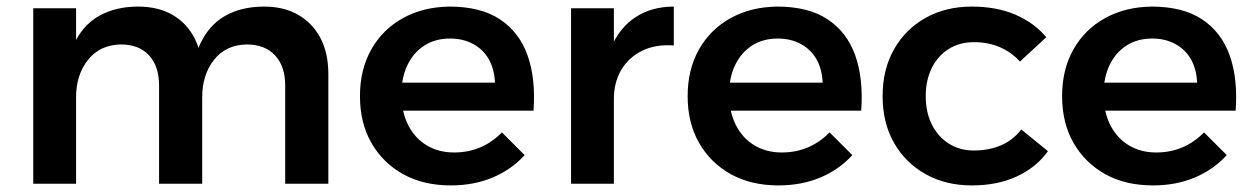

<svg xmlns="http://www.w3.org/2000/svg" viewBox="-20 -558 3805 583"><path d="M463 -298Q463 -357 432.5 -390Q402 -423 347 -423Q284 -422 247.5 -376.5Q211 -331 211 -263H176Q176 -360 203 -420.5Q230 -481 280.5 -509.5Q331 -538 399 -538Q460 -538 503.5 -513Q547 -488 570.5 -442.5Q594 -397 594 -333V0H463ZM846 -298Q846 -357 815 -390Q784 -423 729 -423Q666 -422 630 -376.5Q594 -331 594 -263H559Q559 -360 586 -420.5Q613 -481 663 -509.5Q713 -538 782 -538Q842 -538 885.5 -513Q929 -488 953 -442.5Q977 -397 977 -333V0H846ZM81 -533H211V0H81Z M1483 -307Q1481 -349 1464 -378.5Q1447 -408 1416.5 -424.5Q1386 -441 1347 -441Q1302 -441 1269 -420Q1236 -399 1217.5 -361Q1199 -323 1199 -273Q1199 -218 1219.5 -178Q1240 -138 1276 -116.5Q1312 -95 1359 -95Q1444 -95 1504 -156L1573 -87Q1533 -43 1476 -19Q1419 5 1349 5Q1265 5 1203.5 -29.5Q1142 -64 1107.5 -124.5Q1073 -185 1073 -266Q1073 -347 1107.5 -408Q1142 -469 1203.5 -503Q1265 -537 1345 -538Q1440 -538 1498.5 -499Q1557 -460 1582 -389.5Q1607 -319 1600 -222H1180V-307Z M2026 -420Q1970 -424 1929 -403.5Q1888 -383 1866 -345Q1844 -307 1844 -258L1809 -262Q1809 -351 1835 -412.5Q1861 -474 1910 -506Q1959 -538 2026 -538ZM1714 -533H1844V0H1714Z M2478 -307Q2476 -349 2459 -378.5Q2442 -408 2411.5 -424.5Q2381 -441 2342 -441Q2297 -441 2264 -420Q2231 -399 2212.5 -361Q2194 -323 2194 -273Q2194 -218 2214.5 -178Q2235 -138 2271 -116.5Q2307 -95 2354 -95Q2439 -95 2499 -156L2568 -87Q2528 -43 2471 -19Q2414 5 2344 5Q2260 5 2198.5 -29.5Q2137 -64 2102.5 -124.5Q2068 -185 2068 -266Q2068 -347 2102.5 -408Q2137 -469 2198.5 -503Q2260 -537 2340 -538Q2435 -538 2493.5 -499Q2552 -460 2577 -389.5Q2602 -319 2595 -222H2175V-307Z M3077 -371Q3052 -399 3016.5 -414.5Q2981 -430 2937 -430Q2894 -430 2861 -409.5Q2828 -389 2809.5 -352Q2791 -315 2791 -266Q2791 -217 2809.5 -180Q2828 -143 2861 -122Q2894 -101 2937 -101Q2983 -101 3020 -117Q3057 -133 3081 -165L3162 -99Q3127 -50 3068 -22.5Q3009 5 2931 5Q2851 5 2790 -29.5Q2729 -64 2694.5 -124.5Q2660 -185 2660 -266Q2660 -347 2694.5 -408Q2729 -469 2790 -503.5Q2851 -538 2931 -538Q3006 -538 3063 -513.5Q3120 -489 3157 -445Z M3615 -307Q3613 -349 3596 -378.5Q3579 -408 3548.5 -424.5Q3518 -441 3479 -441Q3434 -441 3401 -420Q3368 -399 3349.5 -361Q3331 -323 3331 -273Q3331 -218 3351.5 -178Q3372 -138 3408 -116.5Q3444 -95 3491 -95Q3576 -95 3636 -156L3705 -87Q3665 -43 3608 -19Q3551 5 3481 5Q3397 5 3335.5 -29.5Q3274 -64 3239.5 -124.5Q3205 -185 3205 -266Q3205 -347 3239.5 -408Q3274 -469 3335.5 -503Q3397 -537 3477 -538Q3572 -538 3630.5 -499Q3689 -460 3714 -389.5Q3739 -319 3732 -222H3312V-307Z"/></svg>

Font: Alexandria Medium
Style: Regular
Weight: 500
Designer: Mohamed Gaber
Foundry: Kief Type Foundry
Version: Version 5.100